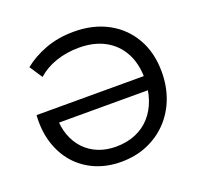

<svg xmlns="http://www.w3.org/2000/svg" viewBox="-126 -855 1053 1011"><g transform="rotate(-20 400.0 -350.0)"><path d="M388.5 15Q309.5 15 244.8 -13Q180 -41 135 -92.2Q90 -143.5 68 -213.8Q46 -284 52 -369H689.5L688.5 -291.5H109L148.5 -325.5Q148 -267 165.2 -220Q182.5 -173 214.5 -139.2Q246.5 -105.5 291 -87.5Q335.5 -69.5 388.5 -69.5Q450.5 -69.5 499.5 -90Q548.5 -110.5 582.5 -148.5Q616.5 -186.5 634.8 -239.8Q653 -293 653 -357.5Q653 -439.5 620.2 -500Q587.5 -560.5 526.8 -593.5Q466 -626.5 382.5 -626.5Q313.5 -626.5 253.2 -606Q193 -585.5 150.5 -547L103 -619Q154 -661 226 -688Q298 -715 385.5 -715Q493.5 -715 575.5 -670.8Q657.5 -626.5 703.5 -546.2Q749.5 -466 749.5 -357.5Q749.5 -278.5 723.8 -210.5Q698 -142.5 650 -92Q602 -41.5 535.5 -13.2Q469 15 388.5 15Z"/></g></svg>

Font: Geologica Cursive Light
Style: Regular
Weight: 300
Designer: Sindre Bremnes, Frode Helland
Foundry: Monokrom Skriftforlag AS
Version: Version 1.010;gftools[0.9.28]